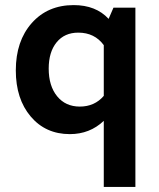

<svg xmlns="http://www.w3.org/2000/svg" viewBox="-20 -516 623 753"><path d="M254 10Q159 10 100.5 -59Q42 -128 42 -240Q42 -355 104.5 -425.5Q167 -496 269 -496Q356 -496 406 -442L425 -486H511V217H387V-42Q332 10 254 10ZM171 -247Q171 -179 204 -138.5Q237 -98 293 -98Q351 -98 387 -140V-339Q351 -388 287 -388Q233 -388 202 -350Q171 -312 171 -247Z"/></svg>

Font: Cantarell
Style: Bold
Weight: 700
Designer: Dave Crossland, Nikolaus Waxweiler, Florian Fecher, Jacques Le Bailly, Eben Sorkin, Alexei Vanyashin, Alexios Zavras, Em
Version: Version 0.303